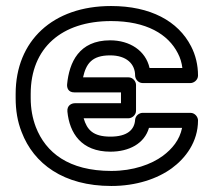

<svg xmlns="http://www.w3.org/2000/svg" viewBox="-20 -583 712 638"><path d="M349 -513C467 -513 539 -469 571 -406C579 -391 584 -374 586 -357H477C464 -415 411 -449 346 -449C242 -449 210 -375 203 -303C202 -292 206 -276 227 -276H382V-240H229C218 -240 202 -233 204 -212C211 -141 250 -79 347 -79C409 -79 460 -106 475 -158H585C577 -118 552 -88 521 -65C483 -37 423 -15 350 -15C208 -15 132 -76 99 -161C88 -190 82 -222 82 -257V-271C82 -424 185 -513 349 -513ZM32 -271V-257C32 -217 38 -179 52 -144C92 -39 191 35 350 35C433 35 503 11 551 -24C596 -57 638 -111 638 -183C638 -194 628 -208 613 -208H454C443 -208 430 -199 429 -185C427 -152 403 -129 347 -129C289 -129 269 -152 258 -190H407C418 -190 432 -200 432 -215V-301C432 -312 422 -326 407 -326H256C266 -371 285 -399 346 -399C401 -399 429 -370 429 -332C429 -321 439 -307 454 -307H613C624 -307 638 -317 638 -332C638 -367 630 -400 615 -429C572 -513 480 -563 349 -563C156 -563 32 -448 32 -271Z"/></svg>

Font: Asimov
Style: XWidOu
Weight: 500
Designer: Google
Version: Version 2.000980; 2014